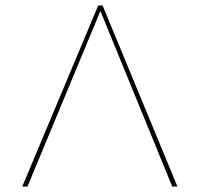

<svg xmlns="http://www.w3.org/2000/svg" viewBox="-20 -678 726 698"><path d="M606 0 345 -638 80 0H61L337 -658H353L625 0Z"/></svg>

Font: Ysabeau Thin
Style: Regular
Weight: 200
Designer: Christian Thalmann (Catharsis Fonts)
Version: Version 0.003